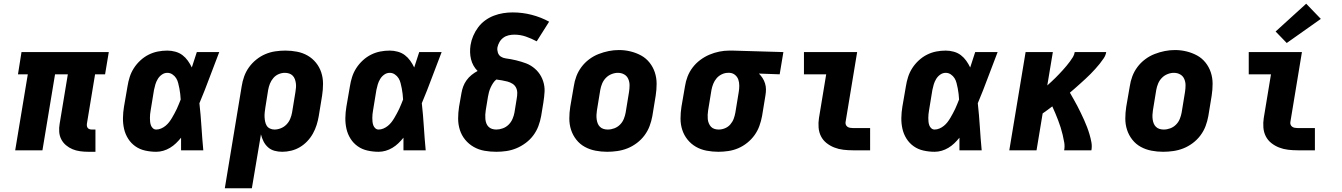

<svg xmlns="http://www.w3.org/2000/svg" viewBox="-20 -811 7240 1036"><path d="M456 8Q434 8 412 5Q390 2 371 -6Q352 -14 336 -27.5Q320 -41 310.5 -59.5Q301 -78 299.5 -100Q298 -122 302 -144L346 -410H277L209 0H62L130 -410H77L96 -530H567L547 -410H493L449 -144Q448 -137 449 -131Q450 -125 453.5 -120.5Q457 -116 463 -114Q469 -112 476 -112H495V8Z M823 8Q793 8 763.5 1.5Q734 -5 710.5 -21.5Q687 -38 671.5 -62.5Q656 -87 649.5 -115.5Q643 -144 643.5 -174.5Q644 -205 649 -235L668 -345Q672 -371 680 -396Q688 -421 702.5 -443.5Q717 -466 737.5 -485Q758 -504 782 -516Q806 -528 831.5 -533Q857 -538 883 -538Q905 -538 926.5 -532Q948 -526 964.5 -513.5Q981 -501 993.5 -483.5Q1006 -466 1015 -447Q1022 -468 1028.5 -488.5Q1035 -509 1042 -530H1163Q1136 -461 1110.5 -392Q1085 -323 1056 -254Q1063 -191 1067 -127.5Q1071 -64 1077 0H957Q957 -17 957 -34Q957 -51 957 -68Q944 -52 929.5 -38Q915 -24 897.5 -13.5Q880 -3 861 2.5Q842 8 823 8ZM823 -112Q836 -112 849 -117.5Q862 -123 873 -132Q884 -141 892.5 -152Q901 -163 908 -175Q915 -187 921.5 -199Q928 -211 934 -223.5Q940 -236 945 -249Q950 -262 955 -274Q954 -289 952.5 -304Q951 -319 948 -333.5Q945 -348 941.5 -362.5Q938 -377 930.5 -389Q923 -401 910.5 -409.5Q898 -418 883 -418Q867 -418 853.5 -408.5Q840 -399 831.5 -385Q823 -371 818.5 -356Q814 -341 811 -326L793 -216Q791 -205 790 -195Q789 -185 789 -174.5Q789 -164 790 -154Q791 -144 794.5 -134.5Q798 -125 805.5 -118.5Q813 -112 823 -112Z M1193 205 1284 -345Q1288 -372 1297.5 -398.5Q1307 -425 1323.5 -448Q1340 -471 1363 -489.5Q1386 -508 1412 -519Q1438 -530 1465.5 -534Q1493 -538 1520 -538Q1552 -538 1583 -532Q1614 -526 1640 -511Q1666 -496 1685 -472.5Q1704 -449 1713.5 -420Q1723 -391 1723 -359Q1723 -327 1718 -295L1700 -185Q1696 -161 1688.5 -137Q1681 -113 1668.5 -90.5Q1656 -68 1638 -49Q1620 -30 1598 -17Q1576 -4 1551.5 2Q1527 8 1503 8Q1481 8 1461 2.5Q1441 -3 1426 -16.5Q1411 -30 1402 -48Q1393 -66 1388 -86L1339 205ZM1461 -112Q1478 -112 1495.5 -119Q1513 -126 1526 -139.5Q1539 -153 1546 -170Q1553 -187 1556 -204L1574 -314Q1576 -326 1577 -338Q1578 -350 1576.5 -361.5Q1575 -373 1571 -384Q1567 -395 1559 -403Q1551 -411 1540 -414.5Q1529 -418 1517 -418Q1500 -418 1483.5 -411Q1467 -404 1455 -390Q1443 -376 1436.5 -359.5Q1430 -343 1427 -326L1412 -232Q1410 -219 1408.5 -206Q1407 -193 1407.5 -180.5Q1408 -168 1410.5 -155.5Q1413 -143 1419 -133Q1425 -123 1436.5 -117.5Q1448 -112 1461 -112Z M2023 8Q1993 8 1963.5 1.5Q1934 -5 1910.5 -21.5Q1887 -38 1871.5 -62.5Q1856 -87 1849.5 -115.5Q1843 -144 1843.5 -174.5Q1844 -205 1849 -235L1868 -345Q1872 -371 1880 -396Q1888 -421 1902.5 -443.5Q1917 -466 1937.5 -485Q1958 -504 1982 -516Q2006 -528 2031.5 -533Q2057 -538 2083 -538Q2105 -538 2126.5 -532Q2148 -526 2164.5 -513.5Q2181 -501 2193.5 -483.5Q2206 -466 2215 -447Q2222 -468 2228.5 -488.5Q2235 -509 2242 -530H2363Q2336 -461 2310.5 -392Q2285 -323 2256 -254Q2263 -191 2267 -127.5Q2271 -64 2277 0H2157Q2157 -17 2157 -34Q2157 -51 2157 -68Q2144 -52 2129.5 -38Q2115 -24 2097.5 -13.5Q2080 -3 2061 2.5Q2042 8 2023 8ZM2023 -112Q2036 -112 2049 -117.5Q2062 -123 2073 -132Q2084 -141 2092.5 -152Q2101 -163 2108 -175Q2115 -187 2121.5 -199Q2128 -211 2134 -223.5Q2140 -236 2145 -249Q2150 -262 2155 -274Q2154 -289 2152.5 -304Q2151 -319 2148 -333.5Q2145 -348 2141.5 -362.5Q2138 -377 2130.5 -389Q2123 -401 2110.5 -409.5Q2098 -418 2083 -418Q2067 -418 2053.5 -408.5Q2040 -399 2031.5 -385Q2023 -371 2018.5 -356Q2014 -341 2011 -326L1993 -216Q1991 -205 1990 -195Q1989 -185 1989 -174.5Q1989 -164 1990 -154Q1991 -144 1994.5 -134.5Q1998 -125 2005.5 -118.5Q2013 -112 2023 -112Z M2658 8Q2625 8 2594 2.5Q2563 -3 2536.5 -18Q2510 -33 2490.5 -56.5Q2471 -80 2461.5 -109.5Q2452 -139 2452 -171Q2452 -203 2457 -235L2470 -309Q2473 -327 2479.5 -344.5Q2486 -362 2497.5 -378Q2509 -394 2524.5 -406.5Q2540 -419 2557 -428Q2544 -441 2535 -457Q2526 -473 2521.5 -491.5Q2517 -510 2516.5 -529Q2516 -548 2519 -568Q2523 -593 2533.5 -617.5Q2544 -642 2560 -663.5Q2576 -685 2598 -701Q2620 -717 2645 -726.5Q2670 -736 2695.5 -740Q2721 -744 2746 -744Q2799 -744 2849 -731Q2899 -718 2943 -694L2876 -588Q2848 -603 2818 -613.5Q2788 -624 2755 -624Q2740 -624 2724.5 -620.5Q2709 -617 2696 -607.5Q2683 -598 2675 -584Q2667 -570 2664 -555Q2662 -541 2666.5 -527Q2671 -513 2682.5 -505.5Q2694 -498 2708.5 -496Q2723 -494 2737 -491.5Q2751 -489 2765 -485.5Q2779 -482 2792.5 -478Q2806 -474 2819 -469Q2832 -464 2843.5 -457Q2855 -450 2865.5 -441Q2876 -432 2884.5 -421.5Q2893 -411 2899.5 -399Q2906 -387 2910.5 -373.5Q2915 -360 2917 -346Q2919 -332 2918.5 -317.5Q2918 -303 2916 -288Q2914 -273 2912 -258L2900 -185Q2895 -157 2885 -130.5Q2875 -104 2858 -81Q2841 -58 2817 -40Q2793 -22 2766.5 -11Q2740 0 2712.5 4Q2685 8 2658 8ZM2658 -112Q2675 -112 2693 -118.5Q2711 -125 2724.5 -138.5Q2738 -152 2745.5 -169.5Q2753 -187 2756 -204L2768 -278Q2771 -294 2771 -309.5Q2771 -325 2764.5 -338Q2758 -351 2745.5 -359Q2733 -367 2718 -371Q2703 -375 2688 -377.5Q2673 -380 2658 -382Q2648 -374 2640.5 -362.5Q2633 -351 2627.5 -339Q2622 -327 2618.5 -314.5Q2615 -302 2613 -289L2601 -216Q2599 -204 2598.5 -192Q2598 -180 2599 -168.5Q2600 -157 2604 -146Q2608 -135 2616 -127Q2624 -119 2635 -115.5Q2646 -112 2658 -112Z M3256 8Q3224 8 3193 2Q3162 -4 3135.5 -18.5Q3109 -33 3090 -57Q3071 -81 3061.5 -110Q3052 -139 3052 -171Q3052 -203 3057 -235L3076 -345Q3080 -373 3090 -399.5Q3100 -426 3117.5 -449.5Q3135 -473 3159 -491Q3183 -509 3210 -519.5Q3237 -530 3264.5 -535.5Q3292 -541 3320 -541Q3352 -541 3382.5 -533.5Q3413 -526 3439.5 -511.5Q3466 -497 3485 -473Q3504 -449 3513.5 -420Q3523 -391 3523 -359Q3523 -327 3518 -295L3500 -185Q3495 -157 3485 -130.5Q3475 -104 3457.5 -80.5Q3440 -57 3416 -39Q3392 -21 3365.5 -10.5Q3339 0 3311 4Q3283 8 3256 8ZM3259 -112Q3277 -112 3294.5 -118.5Q3312 -125 3325.5 -138.5Q3339 -152 3346 -169.5Q3353 -187 3356 -204L3374 -314Q3377 -333 3377 -351Q3377 -369 3370 -385Q3363 -401 3348 -409.5Q3333 -418 3314 -418Q3297 -418 3279.5 -411Q3262 -404 3249 -390.5Q3236 -377 3229 -360Q3222 -343 3219 -326L3201 -216Q3199 -204 3198.5 -191.5Q3198 -179 3199.5 -167.5Q3201 -156 3205 -145.5Q3209 -135 3217 -127Q3225 -119 3236 -115.5Q3247 -112 3259 -112Z M3856 8Q3824 8 3792.5 2Q3761 -4 3735 -19Q3709 -34 3690 -57.5Q3671 -81 3661.5 -110Q3652 -139 3652 -171Q3652 -203 3657 -235L3676 -345Q3680 -372 3690 -398Q3700 -424 3717.5 -447Q3735 -470 3758.5 -487.5Q3782 -505 3808 -516Q3834 -527 3861 -532.5Q3888 -538 3915 -538Q3920 -538 3924 -538Q3928 -538 3933 -538L4207 -530L4187 -410L4075 -414Q4086 -403 4094.5 -390Q4103 -377 4108 -361Q4113 -345 4113 -328.5Q4113 -312 4110 -295L4092 -185Q4087 -158 4077.5 -131.5Q4068 -105 4051.5 -82Q4035 -59 4012 -40.5Q3989 -22 3963 -11Q3937 0 3909.5 4Q3882 8 3856 8ZM3858 -112Q3858 -112 3858 -112Q3858 -112 3858 -112Q3875 -112 3892 -119Q3909 -126 3921 -140Q3933 -154 3939 -170.5Q3945 -187 3948 -204L3966 -314Q3969 -331 3969 -348.5Q3969 -366 3964 -381Q3959 -396 3946.5 -406.5Q3934 -417 3917 -418H3913Q3912 -418 3910.5 -418Q3909 -418 3908 -418Q3891 -418 3874.5 -410Q3858 -402 3846.5 -388.5Q3835 -375 3828.5 -358.5Q3822 -342 3819 -326L3801 -216Q3799 -204 3798.5 -192Q3798 -180 3799 -168.5Q3800 -157 3804.5 -146Q3809 -135 3816.5 -127Q3824 -119 3835 -115.5Q3846 -112 3858 -112Z M4582 0Q4556 0 4530.5 -3Q4505 -6 4482 -15Q4459 -24 4440 -39Q4421 -54 4410 -75.5Q4399 -97 4397 -123Q4395 -149 4399 -174L4438 -410H4318V-530H4605L4543 -155Q4541 -147 4543.5 -139.5Q4546 -132 4552 -127.5Q4558 -123 4566 -121.5Q4574 -120 4582 -120H4675V0Z M5023 8Q4993 8 4963.5 1.5Q4934 -5 4910.5 -21.5Q4887 -38 4871.5 -62.5Q4856 -87 4849.5 -115.5Q4843 -144 4843.5 -174.5Q4844 -205 4849 -235L4868 -345Q4872 -371 4880 -396Q4888 -421 4902.5 -443.5Q4917 -466 4937.5 -485Q4958 -504 4982 -516Q5006 -528 5031.5 -533Q5057 -538 5083 -538Q5105 -538 5126.5 -532Q5148 -526 5164.5 -513.5Q5181 -501 5193.5 -483.5Q5206 -466 5215 -447Q5222 -468 5228.5 -488.5Q5235 -509 5242 -530H5363Q5336 -461 5310.5 -392Q5285 -323 5256 -254Q5263 -191 5267 -127.5Q5271 -64 5277 0H5157Q5157 -17 5157 -34Q5157 -51 5157 -68Q5144 -52 5129.5 -38Q5115 -24 5097.5 -13.5Q5080 -3 5061 2.5Q5042 8 5023 8ZM5023 -112Q5036 -112 5049 -117.5Q5062 -123 5073 -132Q5084 -141 5092.5 -152Q5101 -163 5108 -175Q5115 -187 5121.5 -199Q5128 -211 5134 -223.5Q5140 -236 5145 -249Q5150 -262 5155 -274Q5154 -289 5152.5 -304Q5151 -319 5148 -333.5Q5145 -348 5141.5 -362.5Q5138 -377 5130.5 -389Q5123 -401 5110.5 -409.5Q5098 -418 5083 -418Q5067 -418 5053.5 -408.5Q5040 -399 5031.5 -385Q5023 -371 5018.5 -356Q5014 -341 5011 -326L4993 -216Q4991 -205 4990 -195Q4989 -185 4989 -174.5Q4989 -164 4990 -154Q4991 -144 4994.5 -134.5Q4998 -125 5005.5 -118.5Q5013 -112 5023 -112Z M5426 0 5514 -530H5661L5631 -350Q5642 -360 5653 -370Q5664 -380 5674.5 -390.5Q5685 -401 5695 -411.5Q5705 -422 5715 -433Q5725 -444 5734.5 -455.5Q5744 -467 5753 -479Q5762 -491 5769.5 -503.5Q5777 -516 5779 -530H5949Q5946 -512 5935.5 -496.5Q5925 -481 5913.5 -466.5Q5902 -452 5889.5 -438.5Q5877 -425 5864 -411.5Q5851 -398 5837 -385.5Q5823 -373 5809.5 -360.5Q5796 -348 5781.5 -335.5Q5767 -323 5753 -311Q5763 -293 5773.5 -275Q5784 -257 5793.5 -238.5Q5803 -220 5812 -201.5Q5821 -183 5829.5 -164Q5838 -145 5845.5 -125.5Q5853 -106 5859 -85.5Q5865 -65 5869 -43.5Q5873 -22 5869 0H5722Q5726 -21 5722.5 -42Q5719 -63 5714 -83.5Q5709 -104 5703 -123.5Q5697 -143 5689.5 -162Q5682 -181 5674.5 -199.5Q5667 -218 5658 -237Q5645 -227 5632 -217.5Q5619 -208 5606 -199L5573 0Z M6256 8Q6224 8 6193 2Q6162 -4 6135.5 -18.5Q6109 -33 6090 -57Q6071 -81 6061.5 -110Q6052 -139 6052 -171Q6052 -203 6057 -235L6076 -345Q6080 -373 6090 -399.5Q6100 -426 6117.5 -449.5Q6135 -473 6159 -491Q6183 -509 6210 -519.5Q6237 -530 6264.5 -535.5Q6292 -541 6320 -541Q6352 -541 6382.5 -533.5Q6413 -526 6439.5 -511.5Q6466 -497 6485 -473Q6504 -449 6513.5 -420Q6523 -391 6523 -359Q6523 -327 6518 -295L6500 -185Q6495 -157 6485 -130.5Q6475 -104 6457.5 -80.5Q6440 -57 6416 -39Q6392 -21 6365.5 -10.5Q6339 0 6311 4Q6283 8 6256 8ZM6259 -112Q6277 -112 6294.5 -118.5Q6312 -125 6325.5 -138.5Q6339 -152 6346 -169.5Q6353 -187 6356 -204L6374 -314Q6377 -333 6377 -351Q6377 -369 6370 -385Q6363 -401 6348 -409.5Q6333 -418 6314 -418Q6297 -418 6279.5 -411Q6262 -404 6249 -390.5Q6236 -377 6229 -360Q6222 -343 6219 -326L6201 -216Q6199 -204 6198.5 -191.5Q6198 -179 6199.5 -167.5Q6201 -156 6205 -145.5Q6209 -135 6217 -127Q6225 -119 6236 -115.5Q6247 -112 6259 -112Z M6982 0Q6956 0 6930.5 -3Q6905 -6 6882 -15Q6859 -24 6840 -39Q6821 -54 6810 -75.5Q6799 -97 6797 -123Q6795 -149 6799 -174L6838 -410H6718V-530H7005L6943 -155Q6941 -147 6943.5 -139.5Q6946 -132 6952 -127.5Q6958 -123 6966 -121.5Q6974 -120 6982 -120H7075V0ZM6923 -579 6863 -641 7028 -791 7107 -709Z"/></svg>

Font: Iosevka Curly Slab HvExObl
Style: Regular
Weight: 900
Width: 7
Italic angle: -9°
Monospace: yes
Designer: Belleve Invis
Foundry: Belleve Invis
Version: Version 11.1.0; ttfautohint (v1.8.3)